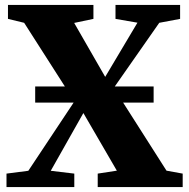

<svg xmlns="http://www.w3.org/2000/svg" viewBox="-20 -763 772 783"><path d="M95.5 -66.5 283.5 -349.5 78.5 -670 12.5 -686V-743H361V-686L282.5 -669.5L409 -449.5L540.5 -670.5L451 -686V-743H714.5V-686L629.5 -670L444 -404.5L659 -67L725 -55V0H378.5V-55L456.5 -67L320 -302L187 -66.5L283 -55V0H6.5V-55ZM606.5 -410.5V-344.5H123.5V-410.5Z"/></svg>

Font: Merriweather 48pt Black
Style: Regular
Weight: 900
Version: Version 2.100